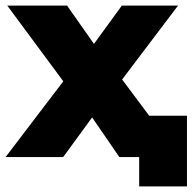

<svg xmlns="http://www.w3.org/2000/svg" viewBox="-20 -562 689 687"><path d="M0 0 249 -327 245 -219 6 -542H220L354 -351L274 -347L416 -542H617L378 -226V-330L624 0H407L267 -204L347 -193L206 0ZM478 105V-41L519 0H411V-148H649V105Z"/></svg>

Font: MOST Montserrat ExtraBold
Style: Regular
Weight: 800
Designer: Julieta Ulanovsky
Foundry: Julieta Ulanovsky
Version: Version 8.000;March 11, 2024;FontCreator 15.0.0.2926 64-bit